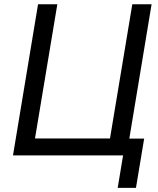

<svg xmlns="http://www.w3.org/2000/svg" viewBox="-20 -748 760 924"><path d="M588.9 0H42.5L163.1 -727.5H255.9L148.4 -81.5H509.3L616.7 -727.5H709.5ZM546.4 156.2 572.3 0H535.6L548.8 -81.1H673.8L634.3 156.2Z"/></svg>

Font: Inter
Style: Italic
Weight: 400
Italic angle: -9.3988°
Designer: Rasmus Andersson
Foundry: rsms
Version: Version 4.001;git-66647c0bb